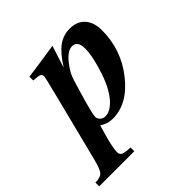

<svg xmlns="http://www.w3.org/2000/svg" viewBox="-293 -612 967 967"><g transform="rotate(-45 190.0 -128.5)"><path d="M177 -347H178Q219 -411 255.5 -436.5Q292 -462 336 -462Q389 -462 417.5 -429.5Q446 -397 446 -341Q446 -203 361 -95Q276 13 169 13Q131 13 101 -9L89 32Q65 115 65 146Q65 164 78.5 170.5Q92 177 130 178V205H-120V178Q-84 178 -70 163Q-56 148 -42 92L54 -288Q76 -376 76 -382Q76 -396 66 -400.5Q56 -405 22 -407V-434Q73 -440 214 -462ZM282 -391Q242 -391 195 -320Q182 -301 175 -283Q168 -265 151 -207Q113 -79 113 -58Q113 -43 124.5 -32.5Q136 -22 152 -22Q182 -22 214 -52Q260 -97 290.5 -189Q321 -281 321 -336Q321 -391 282 -391Z"/></g></svg>

Font: STIX
Style: Bold Italic
Weight: 700
Italic angle: -16.33°
Designer: MicroPress Inc., with final additions and corrections provided by Coen Hoffman, Elsevier (retired)
Version: Version 1.1.1